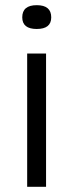

<svg xmlns="http://www.w3.org/2000/svg" viewBox="-20 -722 283 742"><path d="M85 0V-515H158V0ZM122 -610Q66 -610 66 -655Q66 -702 122 -702Q178 -702 178 -655Q178 -610 122 -610Z"/></svg>

Font: Bricolage Grotesque 12pt Light
Style: Regular
Weight: 300
Designer: Mathieu Triay
Foundry: Atelier Triay
Version: Version 1.001; ttfautohint (v1.8.4.7-5d5b);gftools[0.9.33.de